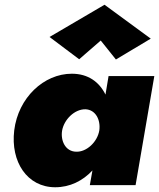

<svg xmlns="http://www.w3.org/2000/svg" viewBox="-20 -781 671 810"><path d="M405 -610 469 -530 616 -618 421 -761 189 -625 314 -531ZM40 -231C24 -98 95 9 213 9C275 9 329 -18 370 -62L359 0H552L631 -460H438L425 -382C399 -435 352 -470 283 -470C165 -470 57 -369 40 -231ZM242 -230C250 -276 294 -321 341 -320C383 -318 405 -276 399 -231C391 -182 345 -139 301 -141C256 -142 235 -187 242 -230Z"/></svg>

Font: Jost* Black
Style: Italic
Weight: 900
Italic angle: -10°
Version: Version 3.7